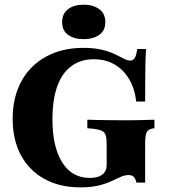

<svg xmlns="http://www.w3.org/2000/svg" viewBox="-20 -786 729 817"><path d="M321.8 11.3Q233.9 11.3 169 -24.6Q104 -60.5 69 -125.8Q33.9 -191.1 33.9 -279.8Q33.9 -371.8 70.6 -439.5Q107.3 -507.3 175.4 -544.8Q243.5 -582.3 334.7 -582.3Q381.5 -582.3 414.1 -574.2Q446.8 -566.1 469.4 -555.2Q491.9 -544.4 507.3 -536.3Q522.6 -528.2 534.7 -528.2Q546.8 -528.2 553.6 -539.5Q560.5 -550.8 563.7 -577.4H601.6Q599.2 -544.4 598.8 -513.3Q598.4 -482.3 598 -444.8Q597.6 -407.3 597.6 -354H559.7Q553.2 -409.7 529 -450Q504.8 -490.3 466.9 -512.1Q429 -533.9 379 -533.9Q323.4 -533.9 283.5 -504.4Q243.5 -475 223.4 -418.1Q203.2 -361.3 203.2 -278.2Q203.2 -160.5 244.8 -94.8Q286.3 -29 361.3 -29Q386.3 -29 402 -35.5Q417.7 -41.9 425.8 -54.4Q433.9 -66.9 433.9 -84.7V-171Q433.9 -196.8 429.8 -210.1Q425.8 -223.4 414.1 -229Q402.4 -234.7 379 -237.9L351.6 -240.3V-276.6Q370.2 -275.8 396.4 -275.4Q422.6 -275 451.2 -274.6Q479.8 -274.2 504 -274.2H516.1H526.6Q548.4 -274.2 579.8 -275Q611.3 -275.8 637.1 -276.6V-240.3L630.6 -239.5Q609.7 -235.5 603.6 -222.6Q597.6 -209.7 597.6 -171V-8.9H560.5Q556.5 -26.6 548.8 -33.9Q541.1 -41.1 527.4 -41.1Q511.3 -41.1 494 -33.5Q476.6 -25.8 453.6 -14.9Q430.6 -4 398.8 3.6Q366.9 11.3 321.8 11.3ZM336.3 -619.4Q295.2 -619.4 269.8 -637.5Q244.4 -655.6 244.4 -691.9Q244.4 -728.2 269.8 -747.2Q295.2 -766.1 336.3 -766.1Q375.8 -766.1 402 -747.2Q428.2 -728.2 428.2 -691.9Q428.2 -655.6 402 -637.5Q375.8 -619.4 336.3 -619.4Z"/></svg>

Font: Playfair 9pt Black
Style: Regular
Weight: 900
Designer: Claus Eggers Sørensen
Foundry: Claus Eggers Sørensen
Version: Version 2.203